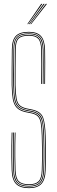

<svg xmlns="http://www.w3.org/2000/svg" viewBox="-20 -970 296 995"><path d="M130.5 5Q85.2 5 63.6 -16.2Q42 -37.5 40.5 -88Q39.5 -126.2 39.1 -155.9Q38.8 -185.5 39.1 -215.1Q39.5 -244.8 40.5 -283H44.5Q43.8 -251 43.2 -221.1Q42.8 -191.2 43.1 -159.2Q43.5 -127.2 44.5 -88.2Q45.8 -38.2 67 -18.6Q88.2 1 130.5 1Q172.8 1 192 -20Q211.2 -41 212.5 -88.2Q213.5 -122.5 213.9 -146.8Q214.2 -171 213.9 -197.8Q213.5 -224.5 212.5 -265.8Q211 -326.2 200.9 -357.1Q190.8 -388 147.5 -398L115.2 -404.5Q92 -410.2 79.6 -421.4Q67.2 -432.5 62.4 -457.5Q57.5 -482.5 56.5 -529.2Q55.8 -566.2 56.6 -616.6Q57.5 -667 57.5 -713Q57.5 -756 73.2 -772.5Q89 -789 129.5 -789Q165.5 -789 180.9 -772.2Q196.2 -755.5 197.5 -711.5Q198.2 -685 198.2 -637.4Q198.2 -589.8 197.5 -535H193.5Q194.2 -590.2 194.2 -637.6Q194.2 -685 193.5 -711.5Q192.5 -754 177.8 -769.5Q163 -785 129.5 -785Q90.8 -785 76.1 -769.5Q61.5 -754 61.5 -713Q61.5 -667 60.6 -616.6Q59.8 -566.2 60.5 -529.5Q61.5 -483.8 66 -459.5Q70.5 -435.2 82.2 -424.6Q94 -414 116.2 -408.5L148.5 -402Q193.5 -391.5 204.2 -359.1Q215 -326.8 216.5 -266Q217.5 -224.5 217.9 -198.2Q218.2 -172 217.9 -147.8Q217.5 -123.5 216.5 -88Q215 -38.5 194.5 -16.8Q174 5 130.5 5ZM130.5 -3Q89.8 -3 69.8 -21.4Q49.8 -39.8 48.5 -88.2Q47.5 -128 47.1 -158.9Q46.8 -189.8 47.2 -219Q47.8 -248.2 48.5 -283H52.5Q51.8 -251 51.2 -221.2Q50.8 -191.5 51.1 -159.4Q51.5 -127.2 52.5 -88.2Q53.8 -43.8 71.4 -25.4Q89 -7 130.5 -7Q169.2 -7 186.2 -25.5Q203.2 -44 204.5 -88.5Q205.5 -122.8 205.9 -147.1Q206.2 -171.5 205.9 -198.2Q205.5 -225 204.5 -265.8Q203.5 -311.5 198.4 -336.6Q193.2 -361.8 180.9 -373.4Q168.5 -385 145.8 -390.2L113.5 -396.8Q85 -403.8 71.5 -418Q58 -432.2 53.8 -458.9Q49.5 -485.5 48.5 -529.2Q48 -554 48.2 -585.1Q48.5 -616.2 49 -649.4Q49.5 -682.5 49.5 -713Q49.5 -759 67.6 -778Q85.8 -797 129.5 -797Q168 -797 186.1 -778.5Q204.2 -760 205.5 -711.8Q206.2 -685.5 206.2 -637.6Q206.2 -589.8 205.5 -535H201.5Q202.2 -590.2 202.2 -637.8Q202.2 -685.2 201.5 -711.8Q200.2 -756.5 184 -774.8Q167.8 -793 129.5 -793Q87.2 -793 70.4 -775.4Q53.5 -757.8 53.5 -713Q53.5 -667 52.6 -616.6Q51.8 -566.2 52.5 -529.2Q53.5 -481.8 58.6 -456Q63.8 -430.2 76.8 -418.5Q89.8 -406.8 114.2 -400.8L146.8 -394.2Q187.8 -384.8 197.4 -355.5Q207 -326.2 208.5 -265.8Q209.5 -224.5 209.9 -198.6Q210.2 -172.8 209.9 -148.6Q209.5 -124.5 208.5 -88.2Q207.2 -40.8 188.5 -21.9Q169.8 -3 130.5 -3ZM130.5 -11Q92 -11 74.9 -27.8Q57.8 -44.5 56.5 -88.5Q55.5 -128.5 55.1 -159.2Q54.8 -190 55.2 -219.1Q55.8 -248.2 56.5 -283H60.5Q59.8 -250.8 59.2 -221Q58.8 -191.2 59.1 -159.4Q59.5 -127.5 60.5 -88.5Q61.8 -45.8 78 -30.4Q94.2 -15 130.5 -15Q164.8 -15 180.1 -30.9Q195.5 -46.8 196.5 -88.5Q197.5 -123 197.9 -147.1Q198.2 -171.2 197.9 -197.8Q197.5 -224.2 196.5 -265.5Q195.5 -309.8 191 -333.2Q186.5 -356.8 175.6 -367.2Q164.8 -377.8 144 -382.5L111.5 -389Q80.5 -396.5 65.8 -412.6Q51 -428.8 46.2 -457Q41.5 -485.2 40.5 -529Q39.8 -566.2 40.6 -616.8Q41.5 -667.2 41.5 -713Q41.5 -762.5 61.9 -783.8Q82.2 -805 129.5 -805Q172.2 -805 192.1 -783.6Q212 -762.2 213.5 -712Q214 -688 214.2 -643.6Q214.5 -599.2 213.5 -535H209.5Q210.2 -590.2 210.2 -637.8Q210.2 -685.2 209.5 -711.8Q208.2 -761.8 188.6 -781.4Q169 -801 129.5 -801Q84 -801 64.8 -780.9Q45.5 -760.8 45.5 -713Q45.5 -667.2 44.6 -616.8Q43.8 -566.2 44.5 -529Q45.5 -485.5 50 -458Q54.5 -430.5 68.6 -415.4Q82.8 -400.2 112.5 -393L144.8 -386.5Q166.8 -381.5 178.4 -370.4Q190 -359.2 194.8 -334.9Q199.5 -310.5 200.5 -265.5Q201.5 -224.2 201.9 -198.1Q202.2 -172 201.9 -148Q201.5 -124 200.5 -88.5Q199.2 -45.8 183.5 -28.4Q167.8 -11 130.5 -11ZM121.5 -845 193.5 -950H199.5L125.5 -845ZM137.5 -845 217.5 -950H223.5L141.5 -845ZM129.5 -845 205.5 -950H211.5L133.5 -845Z"/></svg>

Font: Big Shoulders Inline Display Thin Thin
Style: Regular
Weight: 250
Version: Version 2.002